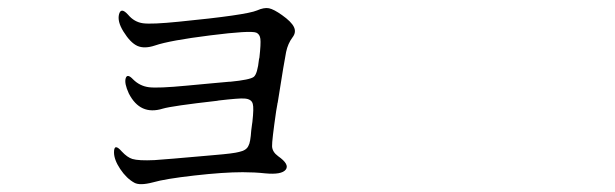

<svg xmlns="http://www.w3.org/2000/svg" viewBox="-20 -488 1540 481"><path d="M363.3 -31.2Q393.6 -40 466.8 -48.3Q540 -56.6 587.9 -56.6Q618.2 -56.6 644.5 -53.7Q685.5 -49.8 695.8 -63Q706.1 -76.2 676.8 -96.7Q662.1 -107.4 661.6 -121.6Q661.1 -135.7 671.9 -210Q673.8 -220.7 674.8 -226.6Q674.8 -228.5 675.8 -231.4Q692.4 -336.9 696.8 -357.9Q701.2 -378.9 712.9 -394.5Q722.7 -407.2 716.3 -420.4Q710 -433.6 686.5 -450.2Q666 -464.8 653.8 -467.3Q641.6 -469.7 624 -461.9Q596.7 -450.2 427.7 -433.6Q360.4 -426.8 338.4 -429.7Q316.4 -432.6 300.8 -451.2Q283.2 -470.7 278.3 -452.6Q273.4 -434.6 289.1 -409.2Q306.6 -380.9 324.2 -373Q341.8 -365.2 368.2 -374Q405.3 -386.7 506.8 -399.4Q607.4 -412.1 622.1 -406.2Q630.9 -402.3 632.3 -390.6Q633.8 -378.9 629.9 -343.8Q629.9 -342.8 628.9 -339.8Q625 -302.7 615.7 -295.4Q606.4 -288.1 556.6 -283.2Q554.7 -283.2 553.7 -283.2Q543 -282.2 510.7 -279.3Q466.8 -275.4 447.3 -273.4Q376 -266.6 353 -269.5Q330.1 -272.5 313.5 -289.1Q298.8 -304.7 294.9 -292Q291 -279.3 302.7 -253.9Q331.1 -198.2 387.7 -215.8Q411.1 -222.7 523.4 -235.4Q525.4 -235.4 528.3 -236.3Q579.1 -242.2 591.8 -241.2Q610.4 -240.2 613.3 -227.5Q616.2 -217.8 612.3 -182.6Q611.3 -177.7 611.3 -175.8Q610.4 -169.9 609.4 -161.1Q607.4 -130.9 602.5 -123Q597.7 -111.3 579.1 -107.4Q565.4 -103.5 517.6 -99.6Q503.9 -98.6 496.1 -97.7Q397.5 -88.9 367.2 -86.9Q327.1 -85 311.5 -89.8Q298.8 -93.8 285.2 -108.4Q265.6 -130.9 265.6 -106.4Q265.6 -87.9 281.2 -64.5Q296.9 -41 316.4 -30.3Q330.1 -22.5 363.3 -31.2Z"/></svg>

Font: Bpmf GenWan Min R
Style: R
Weight: 400
Foundry: But Ko
Version: Version 1.320